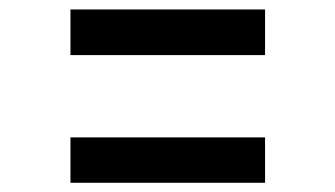

<svg xmlns="http://www.w3.org/2000/svg" viewBox="-20 -523 709 406"><path d="M540.5 -503V-406.5H129V-503ZM540.5 -232.5V-136.5H129V-232.5Z"/></svg>

Font: Merriweather 24pt SemiCondensed Black
Style: Regular
Weight: 900
Width: 4
Designer: Eben Sorkin
Foundry: Eben Sorkin
Version: Version 2.100